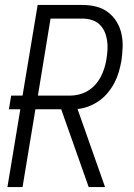

<svg xmlns="http://www.w3.org/2000/svg" viewBox="-20 -755 540 775"><path d="M10 0 62 -314H16L25 -369H71L132 -735H313Q341 -735 367.5 -728.5Q394 -722 415 -706.5Q436 -691 450 -668.5Q464 -646 470 -619.5Q476 -593 475 -565Q474 -537 470 -509Q466 -487 459.5 -464.5Q453 -442 442 -421Q431 -400 415.5 -381Q400 -362 380 -348Q360 -334 337.5 -325.5Q315 -317 293 -315L404 0H338L227 -314H123L71 0ZM133 -369H262Q280 -369 298.5 -373.5Q317 -378 334 -388Q351 -398 364.5 -413Q378 -428 387 -445.5Q396 -463 401.5 -481Q407 -499 410 -518Q413 -537 414 -556Q415 -575 412 -593.5Q409 -612 401.5 -628.5Q394 -645 381 -657Q368 -669 350 -674.5Q332 -680 313 -680H184Z"/></svg>

Font: Iosevka SS04 Light Oblique
Style: Regular
Weight: 300
Italic angle: -9°
Monospace: yes
Designer: Belleve Invis
Foundry: Belleve Invis
Version: Version 19.0.0; ttfautohint (v1.8.4)